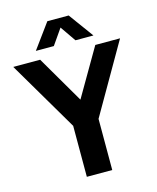

<svg xmlns="http://www.w3.org/2000/svg" viewBox="-164 -1042 926 1135"><g transform="rotate(-15 299.0 -474.5)"><path d="M625.5 -740 379.5 -313V0H224V-312L-28 -740H136.5L305.5 -450.5L474 -740ZM478 -797H368L302 -892.5L235.5 -797H125.5L236.5 -949H367Z"/></g></svg>

Font: Encode Sans Semi Condensed
Style: Bold
Weight: 700
Width: 4
Designer: Multiple Designers
Foundry: Impallari Type
Version: Version 2.000